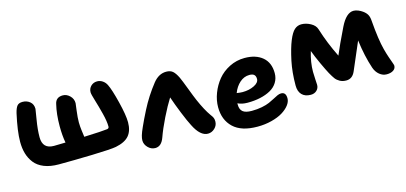

<svg xmlns="http://www.w3.org/2000/svg" viewBox="-60 -992 3078 1456"><g transform="rotate(-15 1479.0 -264.0)"><path d="M289.1 -45.9Q222.7 -45.9 174.8 -65.2Q127 -84.5 100.3 -118.9Q73.7 -153.3 61.8 -194.6Q49.8 -235.8 49.8 -286.1Q49.8 -370.1 80.1 -504.9Q89.4 -542.5 102.5 -558.8Q115.7 -575.2 145 -575.2Q178.7 -575.2 202.9 -555.2Q227.1 -535.2 227.1 -499Q227.1 -493.2 214.1 -418Q201.2 -342.8 201.2 -282.2Q201.2 -190.9 290 -190.9Q306.6 -190.9 380.9 -192.9Q370.1 -250.5 370.1 -323.2Q370.1 -419.4 388.2 -493.2Q398.4 -543.9 453.1 -543.9Q482.9 -543.9 507.6 -520Q532.2 -496.1 532.2 -461.9Q532.2 -459 525.1 -405Q518.1 -351.1 518.1 -314Q518.1 -299.3 519.5 -281.5Q521 -263.7 522.5 -252.4Q523.9 -241.2 526.6 -222.2Q529.3 -203.1 529.8 -198.2Q673.3 -203.6 712.9 -209Q727.1 -211.9 727.1 -226.1Q727.1 -266.6 711.2 -329.3Q695.3 -392.1 679.2 -444.1Q663.1 -496.1 663.1 -511.2Q663.1 -540.5 682.9 -559.8Q702.6 -579.1 731.9 -579.1Q754.9 -579.1 774.7 -565.7Q794.4 -552.2 805.2 -529.8Q825.7 -488.8 852.3 -381.8Q878.9 -274.9 878.9 -219.2Q878.9 -152.8 846.7 -114.7Q814.5 -76.7 741.2 -62Q701.2 -54.2 551.5 -50Q401.9 -45.9 289.1 -45.9Z M1028.8 23.9Q996.6 23.9 972.2 -1Q947.8 -25.9 947.8 -57.1Q947.8 -73.2 954.3 -95.9Q960.9 -118.7 977.5 -155Q994.1 -191.4 1002.9 -210Q1011.7 -228.5 1034.7 -273.9Q1084.5 -371.6 1153.8 -459Q1198.2 -514.2 1256.8 -514.2Q1289.1 -514.2 1307.9 -498Q1326.7 -481.9 1345.7 -442.9Q1358.4 -415.5 1384.3 -346.9Q1410.2 -278.3 1423.8 -247.1Q1461.9 -160.2 1497.1 -110.8Q1510.3 -93.8 1515.1 -82.5Q1520 -71.3 1520 -54.2Q1520 -22.9 1496.6 -0.5Q1473.1 22 1442.9 22Q1382.8 22 1335 -74.2Q1315.4 -111.3 1285.4 -185.5Q1255.4 -259.8 1235.8 -317.9Q1201.2 -263.2 1161.6 -182.9Q1122.1 -102.5 1099.6 -39.1Q1077.1 23.9 1028.8 23.9Z M1819.8 67.9Q1693.8 67.9 1630.9 8.3Q1567.9 -51.3 1567.9 -151.9Q1567.9 -206.1 1588.9 -261Q1609.9 -315.9 1646.2 -360.4Q1682.6 -404.8 1738.3 -432.9Q1793.9 -460.9 1857.9 -460.9Q1945.8 -460.9 1997.8 -417Q2049.8 -373 2049.8 -291Q2049.8 -250 2029.8 -218Q2009.8 -186 1974.4 -166.5Q1939 -147 1893.3 -137Q1847.7 -127 1793.9 -127Q1748 -127 1716.8 -143.1V-131.8Q1716.8 -95.2 1737.8 -77.1Q1758.8 -59.1 1808.6 -59.1Q1851.6 -59.1 1888.2 -66.4Q1924.8 -73.7 1948.2 -84Q1971.7 -94.2 1990.7 -104.7Q2009.8 -115.2 2025.9 -122.6Q2042 -129.9 2055.7 -129.9Q2093.8 -129.9 2093.8 -81.1Q2093.8 -54.7 2073.5 -28.3Q2053.2 -2 2018.3 19.5Q1983.4 41 1931.2 54.4Q1878.9 67.9 1819.8 67.9ZM1859.9 -327.1Q1817.9 -327.1 1783.9 -297.1Q1750 -267.1 1731.9 -219.2Q1759.3 -214.8 1777.8 -214.8Q1829.1 -214.8 1868.9 -234.4Q1908.7 -253.9 1908.7 -283.2Q1908.7 -305.2 1897.2 -316.2Q1885.7 -327.1 1859.9 -327.1Z M2272.5 -61Q2227.5 -61 2202.9 -86.4Q2178.2 -111.8 2178.2 -159.2Q2178.2 -262.7 2196.3 -349.1Q2216.8 -444.3 2239.3 -499.3Q2261.7 -554.2 2285.2 -575.2Q2308.6 -596.2 2339.4 -596.2Q2376 -596.2 2411.6 -576.7Q2447.3 -557.1 2456.5 -526.9Q2493.7 -407.7 2550.3 -293.9Q2580.6 -367.2 2643.6 -496.1Q2690.9 -592.8 2748.5 -592.8Q2765.1 -592.8 2784.4 -585Q2803.7 -577.1 2817.4 -566.9Q2839.4 -551.3 2849.9 -533Q2860.4 -514.6 2862.3 -483.9Q2874.5 -331.5 2895.5 -252.9Q2904.3 -218.3 2915.8 -185.1Q2927.2 -151.9 2933.8 -134Q2940.4 -116.2 2940.4 -110.8Q2940.4 -88.4 2920.7 -75.2Q2900.9 -62 2868.7 -62Q2837.9 -62 2812.3 -83Q2786.6 -104 2774.4 -139.2Q2740.7 -239.3 2724.6 -366.2Q2650.4 -195.8 2631.3 -148.9Q2608.9 -96.2 2560.5 -96.2Q2531.7 -96.2 2510.5 -107.9Q2489.3 -119.6 2476.8 -136.2Q2464.4 -152.8 2446.3 -185.1Q2430.2 -214.8 2402.8 -273.9Q2375.5 -333 2357.4 -381.8Q2332.5 -299.3 2332.5 -225.1Q2332.5 -199.7 2335 -164.3Q2337.4 -128.9 2337.4 -122.1Q2337.4 -95.7 2319.1 -78.4Q2300.8 -61 2272.5 -61Z"/></g></svg>

Font: Shantell Sans Bouncy
Style: Bold
Weight: 700
Designer: Stephen Nixon, Anya Danilova, Shantell Martin
Foundry: Arrow Type
Version: Version 1.006;[9816181b4]